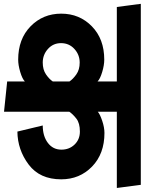

<svg xmlns="http://www.w3.org/2000/svg" viewBox="89 -820 736 977"><g transform="rotate(90 457.5 -332.0)"><path d="M39 -275Q39 -368 103.5 -431Q168 -494 273 -494Q301 -494 336 -483.5Q371 -473 384 -460V-558H5Q1 -589 -3 -619Q-7 -649 -11 -680H910L926 -558H538V-461Q550 -472 584 -483.5Q618 -495 646 -495Q752 -495 817 -432Q882 -369 882 -275Q882 -166 807 -109.5Q732 -53 639 -52Q631 -84 623.5 -116.5Q616 -149 608 -181Q662 -181 696.5 -207Q731 -233 731 -276Q731 -316 705 -343Q679 -370 639 -370Q596 -370 573 -352Q550 -334 538 -316V16L384 0V-90Q371 -77 336 -66.5Q301 -56 273 -56Q168 -56 103.5 -119Q39 -182 39 -275ZM288 -181Q324 -181 348 -197.5Q372 -214 384 -232V-317Q372 -335 348 -352Q324 -369 288 -369Q248 -369 218.5 -342Q189 -315 189 -274Q189 -234 218.5 -207.5Q248 -181 288 -181Z"/></g></svg>

Font: Palanquin Dark Medium
Style: Regular
Weight: 500
Designer: Pria Ravichandran
Version: Version 1.001